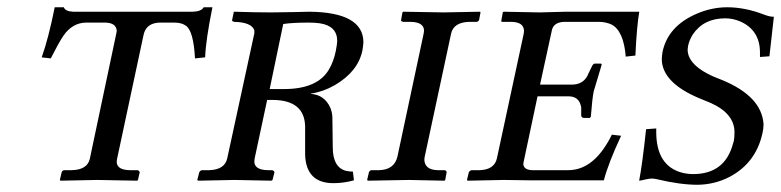

<svg xmlns="http://www.w3.org/2000/svg" viewBox="-20 -494 2140 526"><path d="M458 -432.1H417Q379.4 -430.7 373 -397L300.8 -59.1Q299.8 -55.2 299.8 -48.8Q301.8 -28.3 335.9 -27.8H356.9Q361.3 -26.4 362.8 -22L357.9 -1L356 1Q355 1 246.1 -1Q246.1 -1 146 1L144 -1L148.9 -22Q150.4 -26.9 155.8 -27.8H176.8Q219.2 -28.8 226.1 -59.1L297.9 -398.9Q299.8 -407.2 299.8 -410.2Q297.9 -431.6 268.1 -432.1H216.8Q178.2 -432.1 153.3 -395.5Q140.6 -376.5 119.1 -334L94.2 -336.9Q112.8 -388.7 129.9 -474.1H154.8Q158.7 -462.9 180.2 -461.9H507.8Q531.2 -462.4 538.1 -474.1H562Q543.9 -385.7 542 -336.9L514.2 -334Q510.3 -408.2 489.7 -423.3Q477.5 -432.1 458 -432.1Z M899.9 -354Q903.8 -374.5 903.8 -381.8Q903.8 -422.9 856 -430.2Q842.3 -432.1 825.7 -432.1Q780.8 -432.1 755.9 -428.2L718.8 -250H757.8Q850.6 -250 881.8 -304.7Q894 -325.7 899.9 -354ZM602.5 -60.1 676.8 -402.8V-411.1Q668.9 -433.1 621.6 -434.1Q616.7 -435.1 615.7 -438L620.6 -461.9Q680.7 -460 723.6 -460Q742.2 -460 784.2 -460.9Q816.4 -461.9 827.6 -461.9Q974.6 -460.4 975.6 -378.9Q975.1 -367.7 972.7 -355Q960.4 -297.4 896.5 -260.3Q864.3 -242.2 832.5 -237.8L831.5 -236.8Q868.7 -234.4 884.8 -199.2Q890.6 -185.1 890.6 -170.9L891.6 -90.8Q891.6 -35.2 928.2 -25.9Q937.5 -23.9 946.8 -23.9L949.7 0Q921.4 7.8 893.6 7.8Q818.4 7.8 815.9 -70.3Q815.9 -76.2 815.9 -83V-148.9Q813.5 -218.8 729.5 -220.2H711.9L677.7 -60.1Q676.8 -55.2 676.8 -49.8Q678.7 -28.3 713.9 -27.8H725.6Q731.4 -25.9 731.9 -22L726.6 -1L723.6 1Q722.7 1 622.6 -1L522.5 1L520.5 -1L525.9 -22Q528.8 -27.3 533.7 -27.8H553.7Q595.7 -29.3 602.5 -60.1Z M1215.8 -401.9 1143.6 -64.9Q1142.6 -61 1142.6 -55.2Q1144.5 -28.8 1178.7 -27.8H1198.7Q1203.6 -25.9 1203.6 -22L1199.7 -1L1197.8 1Q1196.8 1 1099.6 -1Q1099.6 -1 987.8 1L985.8 -1L990.7 -22Q993.2 -27.3 997.6 -27.8H1018.6Q1060.1 -28.8 1068.8 -64.9L1140.6 -401.9Q1141.6 -406.7 1141.6 -412.1Q1139.6 -433.6 1104.5 -434.1H1084.5Q1078.6 -435.5 1078.6 -438L1082.5 -460L1084.5 -461.9Q1085.4 -461.9 1194.8 -460Q1194.8 -460 1295.4 -461.9L1296.4 -460L1292.5 -439Q1290 -434.6 1285.6 -434.1H1264.6Q1222.7 -432.6 1215.8 -401.9Z M1731.4 -461.9Q1724.6 -424.3 1720.7 -341.8L1694.3 -338.9Q1688.5 -409.7 1655.3 -426.8Q1640.6 -433.6 1622.6 -434.1H1524.4Q1496.1 -432.6 1491.7 -410.2L1459.5 -262.2H1546.4Q1576.7 -262.2 1589.4 -286.6Q1590.8 -290 1592.3 -293L1602.5 -314Q1605.5 -319.3 1609.4 -319.8H1626.5Q1628.4 -318.4 1628.4 -316.9Q1607.4 -247.6 1606.4 -243.2Q1602.5 -224.1 1598.6 -173.8L1595.7 -170.9H1578.6Q1573.2 -172.4 1572.3 -176.8V-199.2Q1567.9 -228.5 1540.5 -230H1452.6L1414.6 -50.8Q1414.6 -49.8 1414.1 -47.4Q1413.6 -44.9 1413.6 -43.9Q1415.5 -28.3 1438.5 -27.8H1536.6Q1599.6 -27.8 1644 -102.5Q1650.4 -112.8 1656.2 -125L1681.6 -122.1Q1646.5 -46.9 1634.3 0H1432.6L1360.4 -1L1261.2 1L1259.3 -1L1264.6 -22.9Q1268.6 -27.3 1271.5 -27.8H1294.4Q1334.5 -29.3 1341.3 -60.1L1414.6 -400.9Q1415.5 -405.8 1415.5 -411.1Q1413.6 -433.6 1381.3 -434.1H1357.4Q1354 -434.1 1353 -435.5Q1353 -437 1353.5 -438L1357.4 -460L1359.4 -461.9L1458.5 -460L1531.2 -461.9Z M2100.1 -448.2 2087.9 -339.8 2062 -337.9Q2062 -337.9 2062 -350.1Q2062 -411.1 2008.3 -435.1Q1987.8 -443.8 1966.8 -443.8Q1907.7 -443.8 1877.9 -399.4Q1868.7 -384.8 1865.2 -369.1Q1864.3 -364.3 1863.8 -357.9Q1864.3 -309.1 1958 -274.9Q2066.9 -230 2071.8 -153.8Q2071.8 -141.6 2068.8 -128.9Q2050.8 -47.4 1978.5 -9.3Q1937.5 11.7 1891.1 12.2Q1843.3 12.2 1780.3 -2.9Q1771 -4.9 1766.1 -4.9Q1758.8 -4.9 1746.6 -2Q1737.3 0.5 1731 1Q1739.7 -43.5 1750 -140.1L1777.8 -142.1V-132.8Q1777.8 -40 1848.1 -21Q1863.3 -17.1 1878.9 -17.1Q1966.3 -17.1 1988.3 -101.1Q1989.3 -104.5 1990.2 -106.9Q1992.2 -116.7 1992.2 -131.8Q1992.2 -182.6 1927.2 -211.9Q1915 -217.3 1899.9 -223.1Q1794.4 -266.1 1793 -331.1Q1793 -337.9 1794.9 -351.1Q1809.6 -422.9 1890.1 -457Q1930.7 -474.1 1972.2 -474.1Q2021.5 -474.1 2074.2 -453.6Q2089.8 -447.8 2099.1 -448.2Z"/></svg>

Font: Linux Libertine Capitals O
Style: Bold Italic Samll Caps
Weight: 400
Italic angle: -12°
Designer: Philipp H. Poll
Foundry: Philipp H. Poll
Version: Version 5.0.4